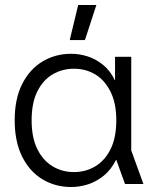

<svg xmlns="http://www.w3.org/2000/svg" viewBox="-20 -739 624 771"><path d="M266 12Q202 12 150.5 -19Q99 -50 69 -110Q39 -170 39 -256Q39 -342 69 -401.5Q99 -461 150.5 -492Q202 -523 266 -523Q299 -523 332 -512.5Q365 -502 394 -478.5Q423 -455 441 -417H442V-511H507V-135L556 0H482L447 -97H446Q426 -57 396 -33Q366 -9 332.5 1.5Q299 12 266 12ZM277 -48Q324 -48 362.5 -71Q401 -94 424 -140Q447 -186 447 -256Q447 -325 423.5 -371.5Q400 -418 362 -440.5Q324 -463 277 -463Q230 -463 191.5 -440.5Q153 -418 130 -372Q107 -326 107 -256Q107 -186 130 -140Q153 -94 191.5 -71Q230 -48 277 -48ZM260 -578 294 -719H367L321 -578Z"/></svg>

Font: TikTok Sans 24pt Light
Style: Regular
Weight: 300
Version: Version 4.000